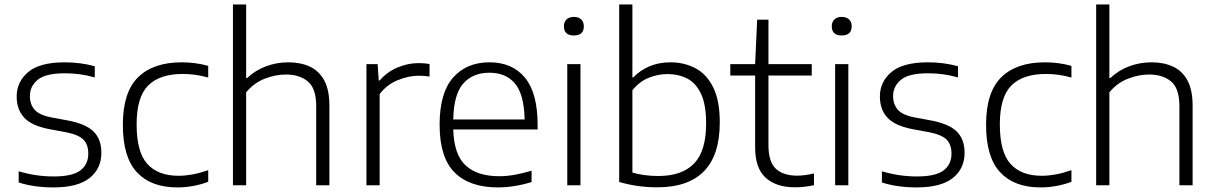

<svg xmlns="http://www.w3.org/2000/svg" viewBox="-20 -828 5428 858"><path d="M219 9.5Q176.5 9.5 138.2 4.2Q100 -1 63.5 -12.5V-62.5Q106.5 -50 144 -44.8Q181.5 -39.5 220.5 -39.5Q303 -39.5 338.8 -66.2Q374.5 -93 374.5 -141.5Q374.5 -182 352.8 -204Q331 -226 275.5 -237L197 -251.5Q120 -267 87.2 -303.2Q54.5 -339.5 54.5 -396.5Q54.5 -462.5 106 -506Q157.5 -549.5 269.5 -549.5Q339.5 -549.5 403.5 -532V-482Q367.5 -492 336 -496.2Q304.5 -500.5 270 -500.5Q183 -500.5 148.2 -471.2Q113.5 -442 113.5 -398.5Q113.5 -363.5 133.5 -339Q153.5 -314.5 208.5 -303.5L287 -289Q365 -273.5 399 -239.2Q433 -205 433 -145.5Q433 -74 380 -32.2Q327 9.5 219 9.5Z M771.5 9.5Q655.5 9.5 592.2 -57.8Q529 -125 529 -270.5Q529 -415.5 596.8 -482.5Q664.5 -549.5 792.5 -549.5Q822.5 -549.5 853 -545.5Q883.5 -541.5 910.5 -533.5V-481.5Q882 -489.5 854 -493.5Q826 -497.5 796.5 -497.5Q693.5 -497.5 642 -445.8Q590.5 -394 590.5 -272.5Q590.5 -148 638.5 -95.2Q686.5 -42.5 778 -42.5Q807 -42.5 839 -48.2Q871 -54 910.5 -67.5V-15.5Q843 9.5 771.5 9.5Z M1021 0V-808H1080V-479H1084Q1121 -514 1168.8 -531.8Q1216.5 -549.5 1269 -549.5Q1323 -549.5 1364.2 -530.5Q1405.5 -511.5 1428.8 -469Q1452 -426.5 1452 -355.5V0H1393V-353.5Q1393 -433 1355.8 -464Q1318.5 -495 1257.5 -495Q1211.5 -495 1163.5 -476.5Q1115.5 -458 1080 -415.5V0Z M1617.5 0V-541.5H1667.5L1672.5 -468.5H1677Q1708 -505.5 1755 -525.8Q1802 -546 1850.5 -546Q1877 -546 1899.5 -542V-486Q1887.5 -488 1875 -488.8Q1862.5 -489.5 1848.5 -489.5Q1806.5 -489.5 1757.5 -469.8Q1708.5 -450 1676.5 -407.5V0Z M2204.5 9.5Q2079 9.5 2011.8 -57Q1944.5 -123.5 1944.5 -270.5Q1944.5 -412.5 2004.5 -481Q2064.5 -549.5 2167.5 -549.5Q2269.5 -549.5 2326 -480.8Q2382.5 -412 2382.5 -269.5V-249.5H2005.5Q2008.5 -137 2060.8 -88.8Q2113 -40.5 2211 -40.5Q2244.5 -40.5 2280.2 -47Q2316 -53.5 2355.5 -65V-14.5Q2277.5 9.5 2204.5 9.5ZM2167 -503Q2093 -503 2050.2 -454.8Q2007.5 -406.5 2005.5 -294H2324.5Q2322 -406 2281.5 -454.5Q2241 -503 2167 -503Z M2515 0V-541.5H2574V0ZM2544.5 -669.5Q2500 -669.5 2500 -710.5Q2500 -730 2511.8 -741.2Q2523.5 -752.5 2544.5 -752.5Q2565.5 -752.5 2577.2 -741.2Q2589 -730 2589 -710.5Q2589 -669.5 2544.5 -669.5Z M2917 9Q2827 9 2747 -15V-808H2806V-482H2810Q2838.5 -512.5 2880.8 -531Q2923 -549.5 2976.5 -549.5Q3037.5 -549.5 3087.5 -523.2Q3137.5 -497 3167 -438Q3196.5 -379 3196.5 -281Q3196.5 -134.5 3125.5 -62.5Q3054.5 9.5 2917 9ZM2922 -41.5Q3027.5 -41.5 3081.5 -97.2Q3135.5 -153 3135.5 -275.5Q3135.5 -360 3113 -408.2Q3090.5 -456.5 3051.5 -476.8Q3012.5 -497 2963 -497Q2919 -497 2877.5 -479.8Q2836 -462.5 2806 -424.5V-57Q2828.5 -50 2858.2 -45.8Q2888 -41.5 2922 -41.5Z M3532.5 9Q3448.5 9 3401.5 -33.8Q3354.5 -76.5 3354.5 -169.5V-490.5H3243.5V-541.5H3354.5L3363.5 -740H3414V-541.5H3607.5V-490.5H3414V-180Q3414 -105 3447 -74Q3480 -43 3543 -43Q3575 -43 3617.5 -53V-0.5Q3575 9 3532.5 9Z M3712 0V-541.5H3771V0ZM3741.5 -669.5Q3697 -669.5 3697 -710.5Q3697 -730 3708.8 -741.2Q3720.5 -752.5 3741.5 -752.5Q3762.5 -752.5 3774.2 -741.2Q3786 -730 3786 -710.5Q3786 -669.5 3741.5 -669.5Z M4076.5 9.5Q4034 9.5 3995.8 4.2Q3957.5 -1 3921 -12.5V-62.5Q3964 -50 4001.5 -44.8Q4039 -39.5 4078 -39.5Q4160.5 -39.5 4196.2 -66.2Q4232 -93 4232 -141.5Q4232 -182 4210.2 -204Q4188.5 -226 4133 -237L4054.5 -251.5Q3977.5 -267 3944.8 -303.2Q3912 -339.5 3912 -396.5Q3912 -462.5 3963.5 -506Q4015 -549.5 4127 -549.5Q4197 -549.5 4261 -532V-482Q4225 -492 4193.5 -496.2Q4162 -500.5 4127.5 -500.5Q4040.5 -500.5 4005.8 -471.2Q3971 -442 3971 -398.5Q3971 -363.5 3991 -339Q4011 -314.5 4066 -303.5L4144.5 -289Q4222.5 -273.5 4256.5 -239.2Q4290.5 -205 4290.5 -145.5Q4290.5 -74 4237.5 -32.2Q4184.5 9.5 4076.5 9.5Z M4629 9.5Q4513 9.5 4449.8 -57.8Q4386.5 -125 4386.5 -270.5Q4386.5 -415.5 4454.2 -482.5Q4522 -549.5 4650 -549.5Q4680 -549.5 4710.5 -545.5Q4741 -541.5 4768 -533.5V-481.5Q4739.5 -489.5 4711.5 -493.5Q4683.5 -497.5 4654 -497.5Q4551 -497.5 4499.5 -445.8Q4448 -394 4448 -272.5Q4448 -148 4496 -95.2Q4544 -42.5 4635.5 -42.5Q4664.5 -42.5 4696.5 -48.2Q4728.5 -54 4768 -67.5V-15.5Q4700.5 9.5 4629 9.5Z M4878.5 0V-808H4937.5V-479H4941.5Q4978.5 -514 5026.2 -531.8Q5074 -549.5 5126.5 -549.5Q5180.5 -549.5 5221.8 -530.5Q5263 -511.5 5286.2 -469Q5309.5 -426.5 5309.5 -355.5V0H5250.5V-353.5Q5250.5 -433 5213.2 -464Q5176 -495 5115 -495Q5069 -495 5021 -476.5Q4973 -458 4937.5 -415.5V0Z"/></svg>

Font: Encode Sans Semi Expanded Light
Style: Regular
Weight: 300
Width: 6
Designer: Multiple Designers
Foundry: Impallari Type
Version: Version 3.000; ttfautohint (v1.8.3) -l 8 -r 50 -G 200 -x 14 